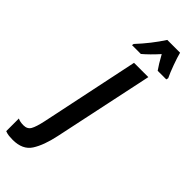

<svg xmlns="http://www.w3.org/2000/svg" viewBox="-447 -799 1073 1073"><g transform="rotate(45 89.5 -263.0)"><path d="M101 -606Q139 -638 184 -688Q213 -635 234 -606H302L305 -618Q291 -647 274.5 -692.5Q258 -738 251 -766H150Q101 -690 33 -617L31 -606ZM97 47 222 -544H109L-13 39Q-25 95 -38 117.5Q-51 140 -81 140Q-109 140 -126 131V231Q-111 237 -96.5 238.5Q-82 240 -66 240Q12 240 45 188.5Q78 137 97 47Z"/></g></svg>

Font: Noto Sans Display Condensed
Style: Bold Italic
Weight: 700
Width: 3
Designer: Monotype Design team
Foundry: Monotype Imaging Inc.
Version: 1.000